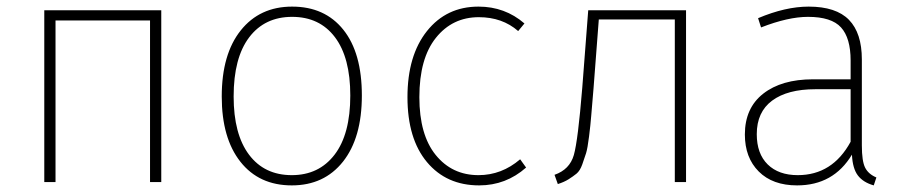

<svg xmlns="http://www.w3.org/2000/svg" viewBox="-20 -551 2741 581"><path d="M434 -489H148V0H114V-520H468V0H434Z M687 -259Q687 -145 733.5 -83Q780 -21 863 -21Q945 -21 992.5 -83Q1040 -145 1040 -262Q1040 -377 993.5 -438.5Q947 -500 864 -500Q781 -500 734 -438Q687 -376 687 -259ZM864 -531Q963 -531 1019 -461Q1075 -391 1075 -262Q1075 -134 1018 -62Q961 10 863 10Q764 10 707.5 -61.5Q651 -133 651 -259Q651 -387 708.5 -459Q766 -531 864 -531Z M1428 -531Q1508 -531 1567 -480L1548 -457Q1500 -499 1429 -499Q1349 -499 1299 -436.5Q1249 -374 1249 -257Q1249 -143 1298.5 -82Q1348 -21 1428 -21Q1498 -21 1554 -69L1572 -44Q1511 10 1430 10Q1331 10 1272 -60.5Q1213 -131 1213 -257Q1213 -383 1272 -457Q1331 -531 1428 -531Z M2056 -520V0H2022V-492H1792L1776 -283Q1771 -226 1769 -200Q1767 -174 1762.5 -138Q1758 -102 1753.5 -87.5Q1749 -73 1742 -53.5Q1735 -34 1724.5 -25.5Q1714 -17 1700.5 -8.5Q1687 0 1668 6L1658 -22Q1704 -38 1716.5 -82Q1729 -126 1742 -286L1760 -520Z M2394 -21Q2499 -21 2554 -122V-281H2447Q2363 -281 2316.5 -246.5Q2270 -212 2270 -145Q2270 -86 2303 -53.5Q2336 -21 2394 -21ZM2588 -371V-111Q2588 -63 2598 -43.5Q2608 -24 2632 -14L2624 10Q2592 1 2576 -20Q2560 -41 2558 -83Q2502 10 2392 10Q2318 10 2276 -32Q2234 -74 2234 -144Q2234 -224 2289.5 -267.5Q2345 -311 2440 -311H2554V-368Q2554 -436 2525 -468Q2496 -500 2425 -500Q2365 -500 2283 -468L2274 -496Q2357 -531 2427 -531Q2510 -531 2549 -491Q2588 -451 2588 -371Z"/></svg>

Font: FiraSans
Style: Regular
Weight: 200
Designer: Carrois Corporate & Edenspiekermann AG
Foundry: Carrois Corporate GbR & Edenspiekermann AG
Version: Version 3.106;PS 003.106;hotconv 1.0.70;makeotf.lib2.5.58329